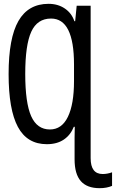

<svg xmlns="http://www.w3.org/2000/svg" viewBox="-20 -744 606 1004"><path d="M566 157V228Q538 240 501 240Q435 240 402.5 203Q370 166 370 89V-24Q370 -62 371 -81H366Q349 -38 313.5 -14Q278 10 225 10Q122 10 73.5 -80.5Q25 -171 25 -357Q25 -545 76.5 -634.5Q128 -724 234 -724Q283 -724 319 -699.5Q355 -675 369 -633H373L381 -714H454V0V83Q454 166 517 166Q541 166 566 157ZM367 -407Q367 -647 247 -647Q175 -647 143.5 -578Q112 -509 112 -358Q112 -206 143 -136.5Q174 -67 241 -67Q303 -67 335 -133Q367 -199 367 -320Z"/></svg>

Font: Noto Sans Mono UI Cond
Style: Regular
Weight: 400
Width: 3
Monospace: yes
Designer: Monotype Design team
Foundry: Monotype Imaging Inc.
Version: Version 1.000